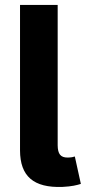

<svg xmlns="http://www.w3.org/2000/svg" viewBox="-20 -747 345 771"><path d="M60.4 -727.3V-143.1C60.7 -39.1 114.7 7.8 230.8 3.6C268.5 1.8 289.1 -3.6 304.7 -8.5L280.5 -118.6C274.5 -116.5 267.4 -114.7 252.1 -114.3C223 -114 212 -128.9 211.6 -163.4V-727.3Z"/></svg>

Font: Margiela Sans
Style: Bold
Weight: 700
Designer: Stefan Endress, Andreas Faust
Version: Version 1.100;FEAKit 1.0